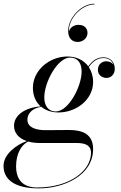

<svg xmlns="http://www.w3.org/2000/svg" viewBox="-64 -782 670 1062"><path d="M420 -599.5C420 -624 404.5 -644.5 370 -644.5C344.5 -644.5 323 -629.5 317 -607.5C314 -682.5 390.5 -757.5 458 -757.5V-761.5C386 -761.5 313 -683.5 313 -611.5C313 -569.5 335.5 -550 366.5 -550C397 -550 420 -573.5 420 -599.5ZM259.5 -160C361 -160 451 -233 451 -328.5C451 -360.5 442 -388.5 427 -411C451.5 -445 476.5 -461 509 -461C534 -461 555 -448.5 563.5 -424C555 -436.5 540 -443 524 -443C500 -443 477.5 -426.5 477.5 -395.5C477.5 -367.5 500 -351 525 -351C552.5 -351 571 -373.5 571 -401C571 -442.5 542.5 -465 508.5 -465C474.5 -465 448.5 -448.5 424.5 -415C399 -449.5 358 -469.5 309.5 -469.5C208 -469.5 118 -392 118 -296.5C118 -252.5 134 -217 161 -193.5C74 -187 13.5 -144.5 13.5 -86.5C13.5 -47 39 -16.5 84.5 -1.5C29.5 16.5 -44.5 70 -44.5 135.5C-44.5 200.5 2 260 150.5 260C290 260 451 188 451 42C451 -39 393.5 -63 318.5 -63C290 -63 222.5 -62 187.5 -62C143 -62 87.5 -73 87.5 -120.5C87.5 -150.5 111.5 -184 164.5 -191C189 -171 222 -160 259.5 -160ZM245 -165.5C201 -165.5 181 -199.5 181 -243.5C181 -327.5 254.5 -463.5 323.5 -463.5C367.5 -463.5 387.5 -430.5 387.5 -386.5C387.5 -302.5 314 -165.5 245 -165.5ZM25 136.5C25 73 51 21 91.5 1C110.5 6 132 9 157 9H361C409.5 9 439.5 23.5 439.5 62.5C439.5 162.5 322 255 141.5 255C58.5 255 25 208 25 136.5Z"/></svg>

Font: Bodoni* 36pt
Style: Italic
Weight: 400
Italic angle: -13°
Version: Version 2.3